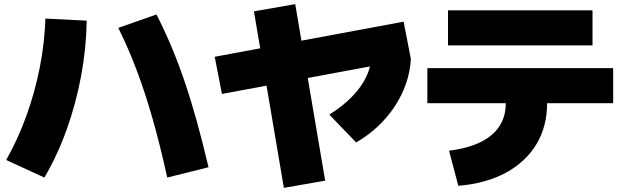

<svg xmlns="http://www.w3.org/2000/svg" viewBox="-20 -825 3040 930"><path d="M790 35Q756 -120 720.5 -245Q685 -370 644.5 -478.5Q604 -587 553 -690L738 -755Q777 -678 810.5 -598.5Q844 -519 874 -431Q904 -343 932.5 -240.5Q961 -138 990 -15ZM10 -50Q67 -151 108 -264.5Q149 -378 172.5 -497.5Q196 -617 200 -735L400 -725Q398 -592 373 -457.5Q348 -323 303 -197.5Q258 -72 195 35Z M1055 -370 1020 -550 1935 -720 1970 -540ZM1355 85 1210 -770 1410 -805 1555 50ZM1575 -270Q1625 -301 1663 -335.5Q1701 -370 1727 -407Q1753 -444 1766.5 -484Q1780 -524 1780 -565L1970 -540Q1967 -479 1947 -421Q1927 -363 1892.5 -310.5Q1858 -258 1811 -213.5Q1764 -169 1705 -135Z M2155 -95Q2291 -112 2360.5 -170.5Q2430 -229 2430 -325H2050V-495H2950V-325H2630Q2630 -212 2578 -126Q2526 -40 2429.5 12Q2333 64 2200 75ZM2150 -605V-775H2850V-605Z"/></svg>

Font: M PLUS 1 Black
Style: Regular
Weight: 900
Designer: Coji Morishita
Foundry: UNDERFOREST DESIGN
Version: Version 1.001